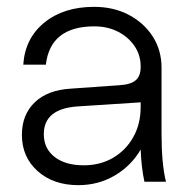

<svg xmlns="http://www.w3.org/2000/svg" viewBox="-20 -531 547 561"><path d="M452 -141Q452 -51 465 0H402Q393 -41 391 -94Q363 -46 315 -18Q267 10 209 10Q136 10 90 -31Q44 -72 44 -137Q44 -196 81.5 -232Q119 -268 187 -272L329 -282Q362 -284 376.5 -296.5Q391 -309 391 -335V-337Q391 -370 373 -396.5Q355 -423 324.5 -438.5Q294 -454 256 -454Q127 -454 114 -342H48Q53 -419 109.5 -465Q166 -511 255 -511Q312 -511 356.5 -487.5Q401 -464 426.5 -424Q452 -384 452 -333ZM108 -139Q108 -97 139.5 -72.5Q171 -48 225 -48Q273 -48 310.5 -70Q348 -92 369.5 -130.5Q391 -169 391 -218V-232L206 -220Q108 -213 108 -139Z"/></svg>

Font: Overused Grotesk Book
Style: Regular
Weight: 350
Version: Version 0.003